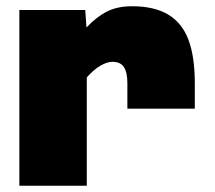

<svg xmlns="http://www.w3.org/2000/svg" viewBox="-20 -595 690 615"><path d="M340 -397Q323 -397 301.5 -384.5Q280 -372 258 -347V0H42V-563H253L257 -507Q289 -541 322.5 -558Q356 -575 403 -575Q474 -575 518.5 -548.5Q563 -522 583.5 -468Q604 -414 604 -328V-247H388V-328Q388 -363 377 -380Q366 -397 340 -397Z"/></svg>

Font: Azeret Mono Black
Style: Regular
Weight: 900
Designer: Martin Vácha
Foundry: Displaay
Version: Version 1.000; Glyphs 3.0.3, build 3074